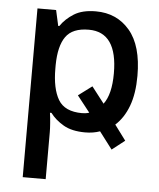

<svg xmlns="http://www.w3.org/2000/svg" viewBox="-55 -596 730 883"><g transform="rotate(5 310.0 -154.5)"><path d="M351 10Q289 10 250.5 -12.5Q212 -35 189 -66H182Q185 -46 187 -20Q189 6 189 23V240H83V-539H169L185 -467H190Q213 -501 251.5 -525Q290 -549 352 -549Q449 -549 508.5 -479Q568 -409 568 -270Q568 -188 546.5 -130.5Q525 -73 486 -38L538 32L479 78L419 -1Q388 10 351 10ZM327 -462Q252 -462 221 -418.5Q190 -375 189 -287V-271Q189 -178 219 -127.5Q249 -77 329 -77Q347 -77 362 -82L303 -157L366 -204L424 -129Q459 -175 459 -272Q459 -462 327 -462Z"/></g></svg>

Font: Noto Sans Medium
Style: Regular
Weight: 500
Designer: Monotype Design Team
Foundry: Monotype Imaging Inc.
Version: Version 2.007